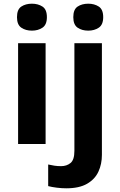

<svg xmlns="http://www.w3.org/2000/svg" viewBox="-20 -780 650 1040"><path d="M153 -760Q186 -760 210 -744.5Q234 -729 234 -687Q234 -646 210 -630Q186 -614 153 -614Q119 -614 95.5 -630Q72 -646 72 -687Q72 -729 95.5 -744.5Q119 -760 153 -760ZM227 -546V0H78V-546ZM377 -687Q377 -729 400.5 -744.5Q424 -760 458 -760Q491 -760 515 -744.5Q539 -729 539 -687Q539 -646 515 -630Q491 -614 458 -614Q424 -614 400.5 -630Q377 -646 377 -687ZM339 240Q314 240 286.5 236.5Q259 233 241 228V111Q259 115 275 117.5Q291 120 311 120Q341 120 362 103Q383 86 383 37V-546H532V59Q532 109 513 150Q494 191 451.5 215.5Q409 240 339 240Z"/></svg>

Font: Noto Sans Kayah Li
Style: Bold
Weight: 700
Designer: Monotype Design Team, Sérgio Martins
Foundry: Monotype Imaging Inc.
Version: Version 2.002; ttfautohint (v1.8.4.7-5d5b)